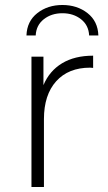

<svg xmlns="http://www.w3.org/2000/svg" viewBox="-20 -749 434 769"><path d="M106 0V-522H154V-408Q178 -465 228.5 -495.5Q279 -526 353 -526V-477Q350 -477 347 -477.5Q344 -478 341 -478Q254 -478 205 -423.5Q156 -369 156 -272V0ZM86 -607Q88 -664 129.5 -696.5Q171 -729 230 -729Q289 -729 330.5 -696.5Q372 -664 374 -607H337Q335 -648 304.5 -672Q274 -696 230 -696Q186 -696 155.5 -672Q125 -648 123 -607Z"/></svg>

Font: Montserrat Light
Style: Regular
Weight: 300
Designer: Julieta Ulanovsky
Foundry: Julieta Ulanovsky
Version: Version 9.000; ttfautohint (v1.8.4.7-5d5b)